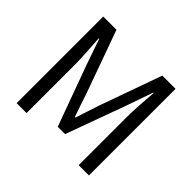

<svg xmlns="http://www.w3.org/2000/svg" viewBox="-169 -941 1149 1149"><g transform="rotate(45 406.0 -366.5)"><path d="M100 0H184V-406C184 -469 177 -558 173 -622H177L235 -455L374 -74H436L575 -455L633 -622H637C632 -558 625 -469 625 -406V0H712V-733H600L460 -341C443 -290 427 -239 410 -188H405C387 -239 370 -290 353 -341L212 -733H100Z"/></g></svg>

Font: Noto Sans Mono CJK SC Regular
Style: Regular
Weight: 400
Designer: Ryoko NISHIZUKA (kana & ideographs); Paul D. Hunt (Latin, Greek & Cyrillic); Wenlong ZHANG (bopomofo); Sandoll Communica
Foundry: Adobe Systems Incorporated
Version: Version 1.005;PS 1.005;hotconv 1.0.96;makeotf.lib2.5.65012